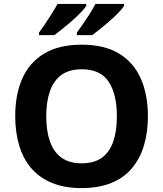

<svg xmlns="http://www.w3.org/2000/svg" viewBox="-20 -954 836 984"><path d="M738 -358Q738 -275 717.5 -207.5Q697 -140 655.5 -91Q614 -42 549.5 -16Q485 10 398 10Q311 10 246.5 -16.5Q182 -43 140.5 -91.5Q99 -140 78.5 -208Q58 -276 58 -359Q58 -470 94.5 -552Q131 -634 206.5 -679.5Q282 -725 399 -725Q515 -725 590 -679.5Q665 -634 701.5 -551.5Q738 -469 738 -358ZM217 -358Q217 -283 236 -229Q255 -175 295 -146Q335 -117 398 -117Q463 -117 502.5 -146Q542 -175 560.5 -229Q579 -283 579 -358Q579 -471 537 -535Q495 -599 399 -599Q335 -599 295 -570Q255 -541 236 -487Q217 -433 217 -358ZM616 -924Q608 -911 589 -891Q570 -871 545 -849Q520 -827 495.5 -807.5Q471 -788 453 -774H374V-787Q388 -806 406 -832Q424 -858 441 -885Q458 -912 469 -934H616ZM422 -924Q414 -911 395 -891Q376 -871 351 -849Q326 -827 301.5 -807.5Q277 -788 259 -774H180V-787Q194 -806 211.5 -832Q229 -858 246 -885Q263 -912 275 -934H422Z"/></svg>

Font: Noto Sans Myanmar
Style: Regular
Weight: 400
Designer: Monotype Design Team
Foundry: Monotype Imaging Inc.
Version: Version 2.107